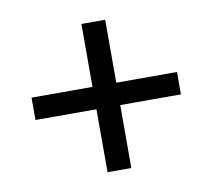

<svg xmlns="http://www.w3.org/2000/svg" viewBox="-64 -603 749 676"><g transform="rotate(-10 310.0 -265.0)"><path d="M50 -225V-305H268V-530H353V-305H570V-225H353V0H268V-225Z"/></g></svg>

Font: Bitter
Style: Regular
Weight: 400
Designer: Sol Matas
Foundry: Sol Matas
Version: Version 1.001